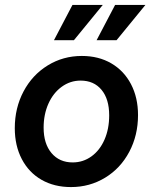

<svg xmlns="http://www.w3.org/2000/svg" viewBox="-20 -743 621 779"><path d="M40 -223Q40 -305 75.5 -372Q111 -439 173.5 -477.5Q236 -516 312 -516Q380 -516 431.5 -486Q483 -456 511.5 -401.5Q540 -347 540 -276Q540 -194 504.5 -127Q469 -60 406.5 -22Q344 16 268 16Q200 16 148.5 -13.5Q97 -43 68.5 -97.5Q40 -152 40 -223ZM275 -84Q317 -84 351 -108.5Q385 -133 404 -176.5Q423 -220 423 -275Q423 -341 392 -378.5Q361 -416 307 -416Q265 -416 230.5 -391Q196 -366 176.5 -322.5Q157 -279 157 -225Q157 -160 189 -122Q221 -84 275 -84ZM397 -723 280 -580H199L274 -723ZM570 -723 453 -580H372L447 -723Z"/></svg>

Font: MedMera Sans Semibold
Style: Italic
Weight: 600
Italic angle: -11°
Designer: Kasper Nordkvist
Foundry: UNCUT.wtf
Version: Version 1.300